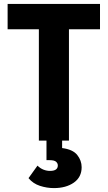

<svg xmlns="http://www.w3.org/2000/svg" viewBox="-20 -720 551 983"><path d="M256 243Q220 243 184.5 231.5Q149 220 126 192L172 128Q186 142 202.5 148.5Q219 155 236 155Q276 155 276 127Q276 116 267 108Q258 100 234 100H218V0H179V-570H19V-700H492V-570H333V0H298V38Q353 45 375.5 73.5Q398 102 398 136Q398 187 358 215Q318 243 256 243Z"/></svg>

Font: Tilda Sans Extra Bold
Style: Regular
Weight: 800
Designer: ParaType Ltd
Foundry: ParaType Ltd
Version: Version 1.009